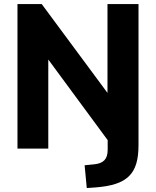

<svg xmlns="http://www.w3.org/2000/svg" viewBox="-20 -739 776 955"><path d="M453.6 193.4C615.2 181.2 668.9 125.5 668.9 -17.1V-718.8H514.6V-276.9L187.5 -718.8H66.9V0H220.2V-442.9L515.6 -42V5.9C515.6 53.2 494.1 73.2 450.2 78.1L400.9 83L411.6 196.3Z"/></svg>

Font: Winston ExtraBold
Style: Regular
Weight: 800
Designer: Vernon Adams, Kim Jin-seong, David Berlow, Cristiano Sobral
Foundry: The Winston Project Authors
Version: Version 3.004